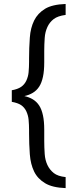

<svg xmlns="http://www.w3.org/2000/svg" viewBox="-20 -799 374 977"><path d="M205.1 -482.9Q205.1 -438.5 198.7 -408.7Q191.9 -377 179.2 -357.9Q166.5 -338.4 147 -326.7Q128.4 -315.4 104 -310.1Q128.4 -304.7 147 -293.5Q166.5 -281.7 179.2 -262.2Q191.9 -243.2 198.7 -211.4Q205.1 -181.6 205.1 -138.2V-81.1Q205.1 -49.3 207.5 -15.1Q209.5 15.1 221.2 40.5Q232.4 64.5 253.4 81.5Q274.4 98.1 314 102.1V158.2Q246.6 155.8 209.5 133.3Q171.4 110.4 153.8 74.2Q135.7 37.1 131.8 -13.2Q127.9 -66.4 127.9 -120.1V-137.2Q127.9 -163.1 125.5 -189.9Q123.5 -211.9 113.8 -232.9Q104.5 -252.4 87.4 -264.2Q70.3 -275.4 40 -280.8V-339.8Q69.3 -344.7 87.4 -356.9Q104.5 -368.7 113.8 -388.2Q123.5 -409.2 125.5 -431.2Q127.9 -458 127.9 -483.9V-501Q127.9 -554.7 131.8 -607.9Q135.3 -657.2 153.8 -694.8Q171.9 -731.4 209.5 -754.4Q246.1 -776.4 314 -778.8V-723.1Q273.9 -717.8 253.4 -702.1Q232.4 -686 221.2 -661.6Q209.5 -636.2 207.5 -606Q205.1 -571.8 205.1 -540Z"/></svg>

Font: Post Grotesk Regular
Style: Regular
Weight: 500
Version: 0.900; ttfautohint (v0.96) -l 8 -r 50 -G 200 -x 14 -w "gGD" 